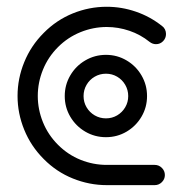

<svg xmlns="http://www.w3.org/2000/svg" viewBox="-20 -539 544 559"><path d="M353.3 -259.3Q353.3 -277 344.6 -292Q335.9 -307 321.1 -315.7Q306.3 -324.4 288.5 -324.4Q270.7 -324.4 255.7 -315.7Q240.7 -307 232 -292Q223.3 -277 223.3 -259.3Q223.3 -241.5 232 -226.7Q240.7 -211.9 255.7 -203.1Q270.7 -194.4 288.5 -194.4Q306.3 -194.4 321.1 -203.1Q335.9 -211.9 344.6 -226.7Q353.3 -241.5 353.3 -259.3ZM168.5 -259.3Q168.5 -291.9 184.6 -319.4Q200.7 -347 228.3 -363.1Q255.9 -379.3 288.5 -379.3Q321.1 -379.3 348.5 -363.1Q375.9 -347 392 -319.4Q408.1 -291.9 408.1 -259.3Q408.1 -226.7 392 -199.3Q375.9 -171.9 348.5 -155.7Q321.1 -139.6 288.5 -139.6Q255.9 -139.6 228.3 -155.7Q200.7 -171.9 184.6 -199.3Q168.5 -226.7 168.5 -259.3ZM460 -29.3Q460 -17.4 451.3 -8.7Q442.6 0 430.4 0H290.7Q240 0 192.2 -19.3Q144.4 -38.5 107.4 -75.9Q70 -113.3 50.6 -161.1Q31.1 -208.9 31.1 -259.6Q31.1 -310.4 50.6 -358.1Q70 -405.9 107.4 -443.3Q144.4 -480.7 192 -500Q239.6 -519.3 290.7 -519.3Q334.1 -519.3 375.7 -505Q417.4 -490.7 452.2 -463Q457.4 -459.3 460.4 -453.1Q463.3 -447 463.3 -440Q463.3 -427.8 454.8 -419.1Q446.3 -410.4 434.1 -410.4Q424.1 -410.4 415.6 -417Q388.9 -438.5 356.7 -449.4Q324.4 -460.4 290.7 -460.4Q251.5 -460.4 214.4 -445.4Q177.4 -430.4 148.9 -401.9Q120 -373 105 -335.9Q90 -298.9 90 -259.6Q90 -220.4 105 -183.3Q120 -146.3 148.9 -117.4Q177.8 -88.5 214.6 -73.7Q251.5 -58.9 290.7 -58.9H430.4Q442.6 -58.9 451.3 -50.2Q460 -41.5 460 -29.3Z"/></svg>

Font: 26F Galaxy Sans Medium
Style: Regular
Weight: 500
Designer: C₂₉H₂₅N₃O₅
Version: Version 1.100